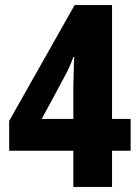

<svg xmlns="http://www.w3.org/2000/svg" viewBox="-20 -734 547 754"><path d="M493 -142H420V0H268V-142H16V-259L273 -714H420V-267H493ZM268 -385Q268 -394 268.5 -412.5Q269 -431 269.5 -452.5Q270 -474 270.5 -490.5Q271 -507 272 -510H268Q254 -470 234 -434L144 -267H268Z"/></svg>

Font: Noto Sans Gujarati UI Condensed ExtraBold
Style: Regular
Weight: 800
Width: 3
Designer: Jelle Bosma - Monotype Design Team, Universal Thirst
Foundry: Monotype Imaging Inc.
Version: Version 2.106; ttfautohint (v1.8.4.7-5d5b)